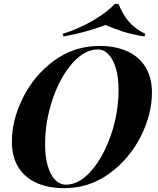

<svg xmlns="http://www.w3.org/2000/svg" viewBox="-20 -960 817 994"><path d="M42 0ZM309.1 -771 304.2 -784.7Q386.7 -810.5 459 -852.3Q531.2 -894 575.2 -939.9H593.3Q615.7 -884.3 647.2 -847.7Q678.7 -811 731.9 -784.7L728 -771Q662.1 -782.2 618.4 -795.9Q574.7 -809.6 526.4 -830.6Q421.9 -791.5 309.1 -771ZM494.6 -722.2Q579.1 -722.2 640.4 -693.8Q701.7 -665.5 734.1 -611.3Q766.6 -557.1 766.6 -481Q766.6 -368.2 708.3 -252.7Q649.9 -137.2 545.9 -61.5Q441.9 14.2 312.5 14.2Q228 14.2 167 -14.2Q106 -42.5 73.7 -96.4Q41.5 -150.4 41.5 -226.1Q41.5 -339.4 99.4 -455.1Q157.2 -570.8 260.7 -646.5Q364.3 -722.2 494.6 -722.2ZM213.4 -212.9Q213.4 -148.9 227.1 -101.6Q240.7 -54.2 265.1 -29.1Q289.6 -3.9 321.3 -3.9Q389.6 -3.9 452.6 -75.9Q515.6 -147.9 554.7 -262.2Q593.8 -376.5 593.8 -495.1Q593.8 -559.1 579.8 -606.4Q565.9 -653.8 541.5 -679Q517.1 -704.1 485.4 -704.1Q417.5 -704.1 354.2 -632.1Q291 -560.1 252.2 -445.8Q213.4 -331.5 213.4 -212.9Z"/></svg>

Font: TypoPRO Playfair Display
Style: Bold Italic
Weight: 700
Italic angle: -14.9847°
Designer: Claus Eggers Sørensen
Foundry: Claus Eggers Sørensen
Version: Version 1.004;PS 001.004;hotconv 1.0.70;makeotf.lib2.5.58329